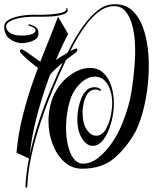

<svg xmlns="http://www.w3.org/2000/svg" viewBox="-44 -782 762 907"><path d="M81 105Q77 105 76 97Q78 65 82 33Q86 1 93 -33L34 -61Q42 -151 64 -237.5Q86 -324 115 -405.5Q144 -487 174.5 -561.5Q205 -636 230 -703L278 -622Q254 -577 225.5 -511Q197 -445 170.5 -367Q144 -289 124 -208Q104 -127 97 -52Q113 -128 138.5 -205.5Q164 -283 195 -357Q226 -431 256 -495Q272 -528 296 -573.5Q320 -619 351 -662Q382 -705 418.5 -733.5Q455 -762 496 -762Q541 -763 572 -739.5Q603 -716 622 -675Q641 -634 650 -581.5Q659 -529 659 -472Q659 -414 651 -355.5Q643 -297 628.5 -246Q614 -195 595 -158Q550 -79 492.5 -32Q435 15 344 15Q295 15 259.5 -17.5Q224 -50 204.5 -101.5Q185 -153 185 -210Q185 -249 194.5 -287.5Q204 -326 225 -360Q252 -404 295 -432.5Q338 -461 380 -461Q420 -461 445 -437Q470 -413 482 -374.5Q494 -336 494 -292Q494 -261 487 -226.5Q480 -192 467 -161.5Q454 -131 435.5 -112Q417 -93 394 -93Q363 -93 340.5 -133Q318 -173 322 -238Q323 -254 327.5 -276Q332 -298 341 -319.5Q350 -341 365 -355.5Q380 -370 402 -370Q420 -370 430 -361Q433 -358 433 -356Q433 -351 423 -355Q420 -359 408 -359Q384 -359 370.5 -340.5Q357 -322 351.5 -296.5Q346 -271 346 -251Q346 -199 365.5 -170Q385 -141 410 -141Q436 -141 452.5 -166.5Q469 -192 477.5 -228Q486 -264 486 -296Q486 -346 464.5 -383Q443 -420 404 -420Q370 -420 338 -390.5Q306 -361 291 -320Q280 -289 274 -252Q268 -215 268 -178Q268 -134 277 -95Q286 -56 304 -32.5Q322 -9 349 -9Q386 -9 422 -38Q458 -67 488 -112Q518 -157 536 -205Q565 -277 576 -343.5Q587 -410 592 -480Q596 -528 593.5 -576.5Q591 -625 580 -665Q569 -705 548.5 -729Q528 -753 496 -753Q457 -753 422 -726Q387 -699 357 -657Q327 -615 303.5 -570.5Q280 -526 264 -491Q234 -427 203.5 -353.5Q173 -280 147.5 -203Q122 -126 105 -49.5Q88 27 85 97Q85 105 81 105ZM57 -578Q27 -580 1.5 -598.5Q-24 -617 -24 -657Q-24 -677 -1 -689.5Q22 -702 59.5 -708Q97 -714 140 -712Q151 -712 177 -713Q203 -714 228.5 -718Q254 -722 265 -730Q268 -733 268.5 -734.5Q269 -736 269 -737Q268 -743 270.5 -744Q273 -745 275 -739Q279 -727 267.5 -720Q256 -713 236 -709Q216 -705 195 -704Q174 -703 158.5 -703Q143 -703 140 -703Q71 -705 28 -692Q-15 -679 -15 -657Q-15 -638 4.5 -626Q24 -614 57 -614Q92 -614 108 -621.5Q124 -629 124 -638Q124 -652 95 -660Q90 -660 90 -664Q90 -669 98 -666Q130 -657 135 -640Q138 -631 138 -624Q138 -606 123 -596Q108 -586 89 -582Q70 -578 57 -578ZM186 -426Q175 -429 112 -479Q50 -530 50 -540Q50 -549 58 -549Q63 -549 83.5 -535Q104 -521 130 -502Q156 -483 177 -469Q191 -477 204 -487Q217 -497 242 -513Q270 -530 289 -541Q308 -552 318 -553L322 -546L317 -536Q229 -472 192 -429Z"/></svg>

Font: Festive
Style: Regular
Weight: 400
Designer: Robert E. Leuschke
Foundry: Robert E. Leuschke
Version: Version 1.101; ttfautohint (v1.8.3)